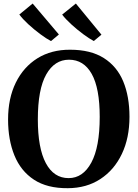

<svg xmlns="http://www.w3.org/2000/svg" viewBox="-20 -1026 758 1058"><path d="M354 11Q240 12 167.2 -35.8Q94.5 -83.5 59.5 -169.5Q24.5 -255.5 24.5 -367.5Q24.5 -484 67 -570.5Q109.5 -657 186.2 -704.8Q263 -752.5 366.5 -752Q479.5 -752 552 -706.2Q624.5 -660.5 659 -577.5Q693.5 -494.5 693.5 -382.5Q693.5 -266 651.5 -177.8Q609.5 -89.5 533.2 -39.5Q457 10.5 354 11ZM360 -697Q281 -697 234.8 -615.8Q188.5 -534.5 188.5 -368Q188.5 -210 232.5 -127.2Q276.5 -44.5 358 -44.5Q437 -44.5 483.2 -130Q529.5 -215.5 529.5 -382Q529.5 -540 485.5 -618.5Q441.5 -697 360 -697ZM398 -1006.5 539 -835 497 -800H496.5Q472 -813 438.2 -838Q404.5 -863 372.8 -892Q341 -921 322.5 -945.5ZM160 -1006.5 304.5 -836 261.5 -800H260.5Q236 -812.5 202 -837.8Q168 -863 136.2 -892.2Q104.5 -921.5 86.5 -946Z"/></svg>

Font: Merriweather Text Regular
Style: Bold
Weight: 700
Designer: Eben Sorkin
Foundry: Eben Sorkin
Version: Version 2.100; ttfautohint (v1.7.19-72a1) -l 8 -r 50 -G 200 